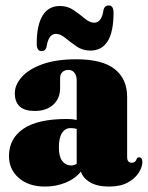

<svg xmlns="http://www.w3.org/2000/svg" viewBox="-20 -676 544 706"><path d="M13 -102Q13 -166 65.5 -202.2Q118 -238.5 226 -238.5Q246.5 -238.5 262 -235V-381Q262 -398.5 253.5 -408.8Q245 -419 231.5 -419Q218 -419 209.5 -411Q201 -403 201 -389.5V-351.5Q201 -314.5 176 -291.2Q151 -268 107.5 -268Q34.5 -268 34.5 -333.5Q34.5 -363.5 59.5 -392.2Q84.5 -421 135 -439.5Q185.5 -458 260.5 -458Q356.5 -458 402 -421.8Q447.5 -385.5 447.5 -319.5V-98.5Q447.5 -77.5 464.5 -77.5Q478.5 -77.5 483.5 -93.5Q486 -97.5 491.5 -97.5Q503.5 -97.5 503.5 -80Q503.5 -62 490.2 -41Q477 -20 450 -5Q423 10 381 10Q338 10 311.5 -5.5Q285 -21 277.5 -45Q256 -18.5 220.8 -4.2Q185.5 10 145.5 10Q85.5 10 49.2 -21.5Q13 -53 13 -102ZM196.5 -134Q196.5 -100 208.8 -84Q221 -68 241 -67.5Q251.5 -67.5 262 -73.5V-202Q252.5 -205 239.5 -205Q219.5 -205 208 -187Q196.5 -169 196.5 -134ZM312 -490Q283.5 -490 261.2 -505.5Q239 -521 220.5 -536.2Q202 -551.5 185.5 -551.5Q158 -551.5 151 -502.5Q146.5 -488 133 -488Q115 -488 115 -515.5Q115 -583 136.5 -618.5Q158 -654 200.5 -654Q228.5 -654 250.8 -638.8Q273 -623.5 291.5 -608Q310 -592.5 326.5 -592.5Q354.5 -592.5 361 -641.5Q366 -656 379.5 -656Q397.5 -656 397.5 -629Q397.5 -490 312 -490Z"/></svg>

Font: Fraunces 144pt Soft Black
Style: Regular
Weight: 900
Version: Version 1.000;[b76b70a41]